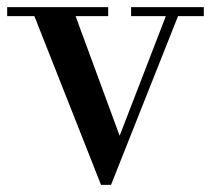

<svg xmlns="http://www.w3.org/2000/svg" viewBox="-26 -510 589 536"><path d="M-6 -465V-490H276V-465H185L308 -131L437 -465H340V-490H543V-465H471L284 6H256L70 -465Z"/></svg>

Font: Justus
Style: Roman
Weight: 500
Version: Version 001.001